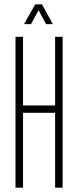

<svg xmlns="http://www.w3.org/2000/svg" viewBox="-20 -872 363 892"><path d="M236 0V-701H271V0ZM52 0V-701H87V0ZM87 -348V-382H236V-348ZM194 -760 145 -851 175 -852 225 -761V-760ZM92 -760V-761L144 -852H174L124 -760Z"/></svg>

Font: Foldit ExtraLight
Style: Regular
Weight: 250
Version: Version 1.003